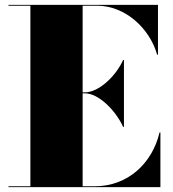

<svg xmlns="http://www.w3.org/2000/svg" viewBox="-20 -770 710 790"><path d="M486.5 -248H490V-523H486.5C456.5 -456 386 -390 329.5 -390H320V-746.5H379.5C496.5 -746.5 596.5 -652 626.5 -545H630V-750H15V-746.5H105V-3.5H15V0H640V-225H636.5C606.5 -98 506 -3.5 369.5 -3.5H320V-386H329.5C386 -386 456.5 -315 486.5 -248Z"/></svg>

Font: Bodoni* 48pt Fatface
Style: Regular
Weight: 900
Version: Version 2.3